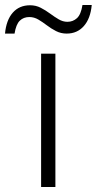

<svg xmlns="http://www.w3.org/2000/svg" viewBox="-76 -746 386 766"><path d="M145 0H88V-532H145ZM-56 -612Q-51 -666 -25 -695.5Q1 -725 44 -725Q67 -725 86.5 -715Q106 -705 123.5 -692Q141 -679 158 -669Q175 -659 193 -659Q215 -659 231 -673.5Q247 -688 253 -726H290Q285 -672 258.5 -642Q232 -612 190 -612Q167 -612 147.5 -622Q128 -632 111 -645Q94 -658 77 -668Q60 -678 41 -678Q18 -678 3 -663.5Q-12 -649 -18 -612Z"/></svg>

Font: RS Noto Sans Light
Style: Regular
Weight: 300
Designer: Monotype Design Team
Foundry: Monotype Imaging Inc.
Version: Version 3.10